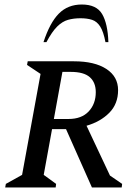

<svg xmlns="http://www.w3.org/2000/svg" viewBox="-20 -832 607 852"><path d="M3 0 6 -16 78 -56 160 -504 100 -544 103 -560H308Q400 -560 452 -526Q504 -492 504 -432Q504 -371 465 -331.5Q426 -292 364 -274L468 -53L522 -16L520 0H388L273 -259H211L174 -56L229 -16L227 0ZM294 -513H257L219 -304H284Q342 -304 373.5 -337.5Q405 -371 405 -423Q405 -466 378.5 -489.5Q352 -513 294 -513ZM173 -645Q201 -731 241 -771.5Q281 -812 343 -812Q408 -812 433 -770Q458 -728 461 -645H448Q439 -692 424.5 -714.5Q410 -737 388.5 -744Q367 -751 337 -751Q307 -751 282 -744Q257 -737 234 -714.5Q211 -692 186 -645Z"/></svg>

Font: Spectral SC Medium
Style: Italic
Weight: 500
Italic angle: -10°
Designer: Jean-Baptiste Levee
Foundry: Production Type
Version: Version 2.001